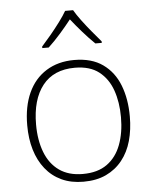

<svg xmlns="http://www.w3.org/2000/svg" viewBox="-54 -810 690 865"><g transform="rotate(-5 290.5 -377.0)"><path d="M522 -265Q522 -205 508 -155Q494 -105 464.5 -68Q435 -31 391.5 -10.5Q348 10 289 10Q233 10 190 -10Q147 -30 117.5 -67Q88 -104 73 -154Q58 -204 58 -265Q58 -350 86 -411.5Q114 -473 167.5 -506.5Q221 -540 294 -540Q373 -540 423.5 -504Q474 -468 498 -406Q522 -344 522 -265ZM98 -265Q98 -194 119 -139.5Q140 -85 182.5 -55Q225 -25 289 -25Q356 -25 398.5 -55.5Q441 -86 461.5 -140.5Q482 -195 482 -265Q482 -333 463 -387Q444 -441 403 -473Q362 -505 294 -505Q198 -505 148 -441.5Q98 -378 98 -265ZM309 -764Q321 -743 341.5 -715.5Q362 -688 384.5 -661Q407 -634 425 -613V-606H396Q369 -632 341 -664Q313 -696 291 -724Q269 -696 241 -664Q213 -632 185 -606H156V-613Q175 -634 197.5 -661Q220 -688 240.5 -715.5Q261 -743 273 -764Z"/></g></svg>

Font: Noto Sans Hebrew ExtraLight
Style: Regular
Weight: 250
Designer: Monotype Design Team
Foundry: Monotype Imaging Inc.
Version: Version 2.003